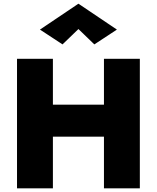

<svg xmlns="http://www.w3.org/2000/svg" viewBox="-20 -1018 848 1038"><path d="M119 -279H663V-452H119ZM542 -700V0H736V-700ZM72 -700V0H266V-700ZM404 -861 490 -778 612 -858 404 -998 196 -858 318 -778Z"/></svg>

Font: Jost ExtraBold
Style: Regular
Weight: 800
Version: Version 3.710